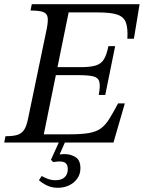

<svg xmlns="http://www.w3.org/2000/svg" viewBox="-33 -677 683 912"><path d="M506 0H-13L-7 -30Q28 -30 48.5 -36Q69 -42 81 -59.5Q93 -77 100 -112L188 -535Q196 -573 193.5 -593Q191 -613 172 -620Q153 -627 112 -627L118 -657H630L603 -493H572Q575 -543 565 -570Q555 -597 524.5 -607.5Q494 -618 432 -618H293L175 -39H296Q354 -39 389 -45Q424 -51 446 -67Q468 -83 486 -112Q504 -141 528 -186H560ZM467 -226H436Q444 -268 439 -288Q434 -308 411 -314Q388 -320 342 -320H222L229 -358H350Q396 -358 422 -366Q448 -374 461 -396Q474 -418 482 -458H514ZM242 215Q212 215 189 203.5Q166 192 152 179L165 159Q177 166 194 172.5Q211 179 231 179Q259 179 274 165Q289 151 289 126Q289 108 280 99Q271 90 250 90Q240 90 230 91.5Q220 93 220 93L209 82L248 -4H277L250 57Q255 56 261 55.5Q267 55 274 55Q303 55 326 69.5Q349 84 349 122Q349 151 333.5 172Q318 193 294 204Q270 215 242 215Z"/></svg>

Font: STIX Two Text
Style: Italic
Weight: 400
Italic angle: -12°
Designer: Ross Mills, John Hudson & Paul Hanslow, Tiro Typeworks Ltd; with prior portions MicroPress Inc. and Coen Hoffman, Elsevi
Foundry: Tiro Typeworks Ltd
Version: Version 2.13 b171